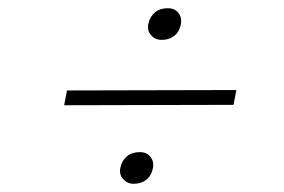

<svg xmlns="http://www.w3.org/2000/svg" viewBox="-20 -588 690 467"><path d="M373 -491Q357 -491 347 -503Q337 -515 341 -531Q345 -548 357 -558Q369 -568 388 -568Q405 -568 414 -556.5Q423 -545 420 -529Q416 -510 403.5 -500.5Q391 -491 373 -491ZM136 -332 143 -368 555 -369 548 -333ZM305 -141Q289 -141 279 -153Q269 -165 273 -181Q277 -198 289 -208Q301 -218 320 -218Q337 -218 346 -206.5Q355 -195 352 -179Q348 -160 335.5 -150.5Q323 -141 305 -141Z"/></svg>

Font: REM Medium Thin
Style: Italic
Weight: 250
Italic angle: -11°
Version: Version 1.005;gftools[0.9.28]